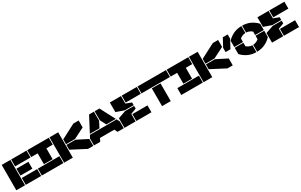

<svg xmlns="http://www.w3.org/2000/svg" viewBox="317 -2645 7190 4590"><g transform="rotate(-30 3911.5 -350.0)"><path d="M9.8 0V-700.2H250V0ZM270 0V-189.9H694.8V0ZM270 -255.9V-445.8H600.1V-255.9ZM270 -509.8V-700.2H694.8V-509.8Z M1309.6 -700.2V-509.8H1132.8V-210H892.6V-509.8H714.4V-700.2ZM714.4 -1V-190.9H1309.6V-1Z M1569.3 0H1329.1V-700.2H1569.3ZM1589.4 -208V-339.8H1838.4L2134.3 -189.9V0H1988.3ZM1589.4 -359.9V-493.2L1988.3 -700.2H2134.3V-509.8L1838.4 -359.9Z M2555.2 -700.2V-451.2L2471.2 -289.1H2206.1L2421.9 -700.2ZM2153.8 0V-189.9L2195.8 -269H2933.1L2975.1 -189.9V0H2804.2L2762.2 -84H2367.2L2325.2 0ZM2575.2 -451.2V-700.2H2707L2922.9 -289.1H2659.2Z M3209 -359.9 2994.6 -435.1V-700.2H3302.7V-493.2L3457 -435.1V-359.9ZM2994.6 0V-265.1L3209 -339.8H3457V-265.1L3302.7 -207V0ZM3322.8 0V-189.9H3739.7V0ZM3322.8 -509.8V-700.2H3739.7V-509.8Z M3759.3 -509.8V-700.2H4544.4V-509.8ZM4032.7 0V-490.2H4272.5V0Z M5159.2 -700.2V-509.8H4982.4V-210H4742.2V-509.8H4564V-700.2ZM4564 -1V-190.9H5159.2V-1Z M5418.9 0H5178.7V-700.2H5418.9ZM5439 -208V-339.8H5688L5983.9 -189.9V0H5837.9ZM5439 -359.9V-493.2L5837.9 -700.2H5983.9V-509.8L5688 -359.9Z M6248 -700.2V-582L6127.9 -359.9H5993.7V-478L6113.8 -700.2ZM6233.9 -168V-339.8H6474.1V-245.1Q6497.6 -221.7 6538.1 -202.6Q6578.6 -183.6 6631.8 -180.2V9.8Q6563 9.8 6498.3 -6.6Q6433.6 -22.9 6384 -50.5Q6334.5 -78.1 6297.6 -107.2Q6260.7 -136.2 6233.9 -168ZM6233.9 -359.9V-532.2Q6260.3 -564 6297.1 -593Q6334 -622.1 6383.5 -649.4Q6433.1 -676.8 6498 -693.4Q6563 -710 6631.8 -710V-520Q6578.6 -516.6 6538.1 -497.6Q6497.6 -478.5 6474.1 -455.1V-359.9ZM6651.9 9.8V-180.2Q6703.6 -183.6 6744.1 -202.6Q6784.7 -221.7 6809.1 -245.1V-339.8H7048.8V-168Q7022.5 -136.2 6985.8 -107.2Q6949.2 -78.1 6899.7 -50.5Q6850.1 -22.9 6785.4 -6.6Q6720.7 9.8 6651.9 9.8ZM6651.9 -520V-710Q6707.5 -710 6761 -698.7Q6814.5 -687.5 6856.4 -669.7Q6898.4 -651.9 6936.3 -627.9Q6974.1 -604 7000.7 -580.6Q7027.3 -557.1 7048.8 -532.2V-359.9H6809.1V-455.1Q6784.7 -478.5 6744.1 -497.6Q6703.6 -516.6 6651.9 -520Z M7282.7 -359.9 7068.4 -435.1V-700.2H7376.5V-493.2L7530.8 -435.1V-359.9ZM7068.4 0V-265.1L7282.7 -339.8H7530.8V-265.1L7376.5 -207V0ZM7396.5 0V-189.9H7813.5V0ZM7396.5 -509.8V-700.2H7813.5V-509.8Z"/></g></svg>

Font: Nastup Basic
Style: Regular
Weight: 400
Designer: Maksym Kobuzan
Foundry: Zakznak
Version: Version 1.020;FEAKit 1.0